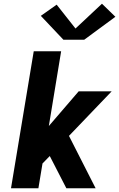

<svg xmlns="http://www.w3.org/2000/svg" viewBox="-20 -1010 640 1030"><path d="M39 0 161 -735H308L242 -334L402 -520H579L350 -281L493 0H336L247 -173L208 -133L186 0ZM320 -797 199 -925 284 -985 385 -857 527 -990 599 -920 432 -797Z"/></svg>

Font: Iosevka SS04 Heavy Extended
Style: Italic
Weight: 900
Width: 7
Italic angle: -9°
Monospace: yes
Designer: Belleve Invis
Foundry: Belleve Invis
Version: Version 19.0.0; ttfautohint (v1.8.4)